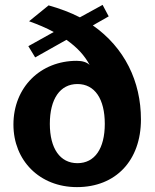

<svg xmlns="http://www.w3.org/2000/svg" viewBox="-20 -756 633 786"><path d="M557 -267C557 -423 490 -561 360 -652L425 -689L400 -736L307 -685C268 -705 225 -721 179 -734L99 -669C135 -656 169 -642 200 -625L96 -567L124 -521L252 -593C297 -561 326 -529 347 -490C336 -501 318 -507 294 -507C146 -507 35 -399 35 -246C35 -99 142 10 295 10C454 10 557 -99 557 -267ZM297 -88C226 -88 184 -148 184 -249C184 -351 226 -412 297 -412C368 -412 409 -351 409 -249C409 -148 368 -88 297 -88Z"/></svg>

Font: United Sans
Style: Bold
Weight: 700
Designer: Pablo Impallari, Rodrigo Fuenzalida (Modified by Dan O. Williams)
Version: Version 1.000;PS 001.000;hotconv 1.0.88;makeotf.lib2.5.64775